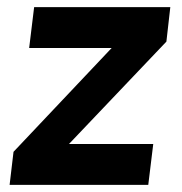

<svg xmlns="http://www.w3.org/2000/svg" viewBox="-20 -520 512 540"><path d="M397 0H7L18 -93L294 -385H62L76 -500H459L448 -403L174 -115H411Z"/></svg>

Font: Kulim Park
Style: Bold Italic
Weight: 700
Italic angle: -8°
Designer: Noponies / Dale Sattler
Foundry: Noponies
Version: Version 1.000; ttfautohint (v1.8.3)